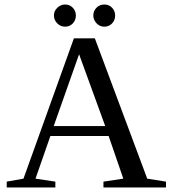

<svg xmlns="http://www.w3.org/2000/svg" viewBox="-20 -830 762 850"><path d="M225.1 -25.9V0H9.8V-25.9L84 -39.1L307.1 -660.2H399.9L631.8 -39.1L714.8 -25.9V0H438V-25.9L525.9 -39.1L460.9 -228H203.1L137.2 -39.1ZM330.1 -589.8 217.8 -272H445.8ZM489.7 -761.2Q489.7 -740.7 476.1 -726.3Q462.4 -711.9 441.9 -711.9Q421.4 -711.9 407.2 -727.1Q393.1 -742.2 393.1 -761.2Q393.1 -781.7 407.2 -795.9Q421.4 -810.1 441.9 -810.1Q462.4 -810.1 476.1 -795.9Q489.7 -781.7 489.7 -761.2ZM315.9 -761.2Q315.9 -740.7 302.2 -726.3Q288.6 -711.9 268.1 -711.9Q248 -711.9 233.4 -726.6Q218.8 -741.2 218.8 -761.2Q218.8 -781.7 233.9 -795.9Q249 -810.1 268.1 -810.1Q288.6 -810.1 302.2 -795.9Q315.9 -781.7 315.9 -761.2Z"/></svg>

Font: Liberation Serif
Style: Regular
Weight: 400
Designer: Steve Matteson
Foundry: Ascender Corporation
Version: Version 2.1.5